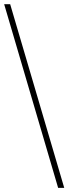

<svg xmlns="http://www.w3.org/2000/svg" viewBox="-20 -780 328 921"><path d="M28.8 -759.8 288.1 121.1H258.8L0 -759.8Z"/></svg>

Font: Koh Santepheap Thin
Style: Regular
Weight: 100
Designer: Danh Hong
Version: Version 2.002; ttfautohint (v1.8.3)